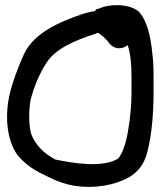

<svg xmlns="http://www.w3.org/2000/svg" viewBox="-20 -710 630 749"><path d="M16 -335C-1 -253 7 -166 46 -108C68 -80 97 -57 130 -39C166 -21 210 4 266 14C352 28 429 11 481 -17C520 -40 542 -70 554 -114C572 -181 579 -268 579 -347V-412C579 -432 579 -453 577 -476C571 -538 563 -614 525 -661C502 -686 444 -699 383 -683L359 -674L357 -675C354 -672 353 -671 349 -666C337 -665 323 -662 307 -657C208 -624 114 -581 75 -502C52 -451 30 -396 16 -335ZM99 -319C112 -370 133 -422 162 -466C196 -519 269 -552 355 -579L359 -582C360 -582 364 -581 367 -580L368 -578C373 -575 380 -570 386 -564L400 -550C421 -515 456 -516 478 -534C490 -498 493 -454 493 -412V-348C493 -299 488 -249 480 -203C474 -161 460 -114 442 -93V-92C381 -53 260 -74 195 -88C149 -113 117 -146 101 -189C92 -226 92 -276 99 -319Z"/></svg>

Font: Stray Cat
Style: BlkExt
Weight: 900
Version: Version 1.0